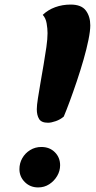

<svg xmlns="http://www.w3.org/2000/svg" viewBox="-20 -795 421 840"><path d="M190 -258Q161 -258 151 -274.5Q141 -291 141 -317Q141 -334 146 -365.5Q151 -397 157.5 -435Q164 -473 171 -513.5Q178 -554 183 -589.5Q188 -625 188 -650Q188 -670 184 -693Q180 -716 167 -730Q190 -752 221.5 -763.5Q253 -775 289 -775Q336 -775 355.5 -749Q375 -723 375 -684Q375 -660 367 -620.5Q359 -581 345.5 -534Q332 -487 316 -439.5Q300 -392 285 -351.5Q270 -311 259 -285Q244 -272 224 -265Q204 -258 190 -258ZM147 25Q112 25 88.5 1.5Q65 -22 65 -55Q65 -81 77.5 -103Q90 -125 112 -138.5Q134 -152 161 -152Q197 -152 220 -129Q243 -106 243 -72Q243 -47 230 -25Q217 -3 195.5 11Q174 25 147 25Z"/></svg>

Font: Lemonada Medium
Style: Regular
Weight: 500
Designer: Mohamed Gaber (Arabic), Eduardo Tunni (Latin)
Foundry: Kief Type Foundry
Version: Version 4.004; ttfautohint (v1.8.2)